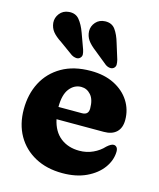

<svg xmlns="http://www.w3.org/2000/svg" viewBox="-109 -788 727 878"><g transform="rotate(15 254.0 -349.0)"><path d="M485 -297Q485 -259.5 464 -239.5Q443 -219.5 404.5 -219.5H180.5Q192.5 -163.5 228.8 -135.2Q265 -107 317.5 -107Q352.5 -107 382.2 -120.8Q412 -134.5 432.5 -157Q452 -174.5 464 -174Q472 -174 478 -167.5Q484 -161 484 -146.5Q483 -105.5 456.5 -69.2Q430 -33 382.2 -10.5Q334.5 12 269.5 12Q195 12 139.8 -18Q84.5 -48 54.2 -101.2Q24 -154.5 24 -225Q24 -296.5 53.2 -352.5Q82.5 -408.5 138.8 -441Q195 -473.5 276 -473.5Q340 -473.5 387 -449.8Q434 -426 459.5 -386Q485 -346 485 -297ZM252.5 -391.5Q219.5 -391.5 197 -363Q174.5 -334.5 174.5 -276.5V-276H285.5Q316.5 -276 316.5 -306.5Q316.5 -349 297.8 -370.2Q279 -391.5 252.5 -391.5ZM355.5 -628 378.5 -554Q381.5 -541.5 381.5 -531.5Q381.5 -521.5 373.5 -514.5Q365.5 -508 354.2 -509.5Q343 -511 333.5 -518L273 -567Q246 -587.5 233.5 -605.5Q221 -623.5 220 -647Q219.5 -671 236 -689.8Q252.5 -708.5 280 -709.5Q312 -710.5 328.5 -687.5Q345 -664.5 355.5 -628ZM189 -631.5 215.5 -558.5Q219.5 -546.5 220 -536.5Q220.5 -526.5 212.5 -519Q205 -512 194 -513Q183 -514 173 -520L110 -565.5Q81.5 -584 68 -601Q54.5 -618 52 -641.5Q50 -665.5 65.5 -685.5Q81 -705.5 108 -708Q140 -711 158 -689.2Q176 -667.5 189 -631.5Z"/></g></svg>

Font: Fraunces 72pt S100
Style: Bold
Weight: 700
Version: Version 1.000; ttfautohint (v1.8.3)